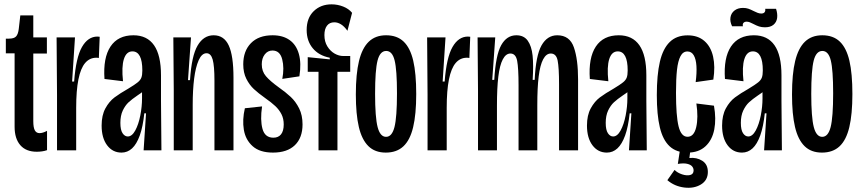

<svg xmlns="http://www.w3.org/2000/svg" viewBox="-20 -703 4028 898"><path d="M48.3 -110.3V-453.7H7.3V-522.3H21.7Q46 -522.3 55.3 -532.7Q64.7 -543 67.7 -567.3L75 -631H135.7V-528H199.3V-452.7H135.7V-136.3Q135.7 -106.7 142.8 -93.5Q150 -80.3 165 -80.3Q172.3 -80.3 181.2 -83Q190 -85.7 200 -91V-0.7Q189 3.3 176.5 5Q164 6.7 152 6.7Q101.7 6.7 75 -24Q48.3 -54.7 48.3 -110.3Z M246.7 -259 244.7 -528H330.7L317.3 -321.7H326.7Q335.3 -434 363.3 -483Q391.3 -532 435.7 -532Q442.7 -532 446.3 -531L442.3 -431.7Q438 -433 430.7 -433Q399.3 -433 378.3 -408.5Q357.3 -384 346.8 -331.8Q336.3 -279.7 336.3 -198V0H246.7Z M455.3 -115.7Q455.3 -164 473 -196.3Q490.7 -228.7 515.8 -247.5Q541 -266.3 580.3 -288.7Q610.7 -307 623.8 -317.7Q637 -328.3 641.3 -340.3Q645.7 -352.3 645.7 -373.3Q645.7 -418 634 -440.3Q622.3 -462.7 599.3 -462.7Q571 -462.7 559.5 -426.8Q548 -391 555.3 -323L468.7 -333.7Q461.7 -432.3 496.7 -485.2Q531.7 -538 604 -538Q668 -538 700.5 -491.3Q733 -444.7 733 -351V-231.3Q733.7 -153 734 -114.7Q734.3 -76.3 735 0H651.7Q657.7 -86.7 663 -173H655Q648.3 -110 633.7 -69.3Q619 -28.7 597.7 -9Q576.3 10.7 548.3 10.7Q506.7 10.7 481 -23.5Q455.3 -57.7 455.3 -115.7ZM644.3 -242.3V-284L673.3 -302Q665.7 -289.7 653.8 -279.3Q642 -269 623 -256.7Q597 -239 581.3 -224.5Q565.7 -210 554.3 -186.2Q543 -162.3 543 -128.3Q543 -95.3 553.2 -80Q563.3 -64.7 577.7 -64.7Q597.3 -64.7 612.7 -92.8Q628 -121 636.2 -162.8Q644.3 -204.7 644.3 -242.3Z M792.7 -281 790.7 -528H873.3L859.3 -328.3H868.7Q876 -442 904.2 -490Q932.3 -538 979.3 -538Q1027.7 -538 1049.8 -490.5Q1072 -443 1072 -339.3V0H983V-326Q983 -395 974.7 -424.5Q966.3 -454 946 -454Q923.7 -454 909.2 -421.2Q894.7 -388.3 888 -335.2Q881.3 -282 881.3 -213.3V0H792.7Z M1125.3 -196.7 1205.7 -205.3Q1196.3 -141.7 1207.7 -100.3Q1219 -59 1258.7 -59Q1282 -59 1294.5 -74.8Q1307 -90.7 1307 -121Q1307 -148 1296.5 -168.7Q1286 -189.3 1268.2 -206.3Q1250.3 -223.3 1219.3 -245Q1188 -267.3 1167.3 -286.5Q1146.7 -305.7 1132.2 -334.3Q1117.7 -363 1117.7 -402.3Q1117.7 -464.3 1153.7 -501.2Q1189.7 -538 1255 -538Q1303 -538 1334.3 -515.8Q1365.7 -493.7 1377.8 -450.7Q1390 -407.7 1380.3 -346L1300.3 -334Q1310.3 -385 1299.8 -425.8Q1289.3 -466.7 1254.3 -466.7Q1232.3 -466.7 1218.3 -448.5Q1204.3 -430.3 1204.3 -402.3Q1204.3 -369.3 1223.7 -346.7Q1243 -324 1282.7 -295.3Q1316.3 -271.7 1339.8 -249.7Q1363.3 -227.7 1379.2 -195.8Q1395 -164 1395 -121Q1395 -58.7 1359.2 -24Q1323.3 10.7 1256.7 10.7Q1195 10.7 1161.7 -19.2Q1128.3 -49 1120.5 -96Q1112.7 -143 1125.3 -196.7Z M1469.7 -367.3H1419.3V-435.7L1522.3 -425.3V-433Q1470.7 -443.3 1442.5 -477.7Q1414.3 -512 1414.3 -562.7Q1414.3 -618.7 1447.2 -650.7Q1480 -682.7 1530.7 -682.7Q1559 -682.7 1585.2 -672.3Q1611.3 -662 1626.7 -643L1605 -559Q1590 -580 1574.7 -589.3Q1559.3 -598.7 1543.7 -598.7Q1521.3 -598.7 1509.3 -582.8Q1497.3 -567 1497.3 -539Q1497.3 -508.3 1511 -486.2Q1524.7 -464 1544.8 -452.5Q1565 -441 1585.7 -441H1618V-367.3H1558.3V0H1469.7Z M1644.3 -261.3Q1644.3 -357 1659 -417.5Q1673.7 -478 1704.8 -508Q1736 -538 1785.7 -538Q1837 -538 1867.8 -508.5Q1898.7 -479 1912.7 -419.2Q1926.7 -359.3 1926.7 -263.3Q1926.7 -168.3 1912.3 -108.2Q1898 -48 1866.7 -18.7Q1835.3 10.7 1784.3 10.7Q1733.7 10.7 1703 -19.5Q1672.3 -49.7 1658.3 -109.2Q1644.3 -168.7 1644.3 -261.3ZM1836.7 -266.7Q1836.7 -376 1825.7 -420.3Q1814.7 -464.7 1786.3 -464.7Q1757.3 -464.7 1745.8 -419.8Q1734.3 -375 1734.3 -264Q1734.3 -154 1746.2 -108.5Q1758 -63 1785.7 -63Q1813.3 -63 1825 -108.8Q1836.7 -154.7 1836.7 -266.7Z M1979.7 -259 1977.7 -528H2063.7L2050.3 -321.7H2059.7Q2068.3 -434 2096.3 -483Q2124.3 -532 2168.7 -532Q2175.7 -532 2179.3 -531L2175.3 -431.7Q2171 -433 2163.7 -433Q2132.3 -433 2111.3 -408.5Q2090.3 -384 2079.8 -331.8Q2069.3 -279.7 2069.3 -198V0H1979.7Z M2215.7 -277.3 2213.7 -528H2296.3L2282.3 -329.3H2291.7Q2298.3 -445.3 2324.2 -491.7Q2350 -538 2395 -538Q2430.3 -538 2448.3 -512.7Q2466.3 -487.3 2471 -443Q2475.7 -398.7 2471.3 -329.3H2480.7Q2486 -443.3 2512.8 -490.7Q2539.7 -538 2586.3 -538Q2644.7 -538 2664.2 -481.3Q2683.7 -424.7 2683.7 -331.3V0H2594.7V-308.7Q2594.7 -386.3 2588.2 -419.5Q2581.7 -452.7 2556 -452.7Q2534.7 -452.7 2520.3 -425.5Q2506 -398.3 2499.5 -345.8Q2493 -293.3 2493 -210.7V0H2405.3V-303.3Q2405.3 -384.3 2398.8 -418.5Q2392.3 -452.7 2367.3 -452.7Q2346 -452.7 2331.7 -425.5Q2317.3 -398.3 2310.8 -345.3Q2304.3 -292.3 2304.3 -208V0H2215.7Z M2725.3 -115.7Q2725.3 -164 2743 -196.3Q2760.7 -228.7 2785.8 -247.5Q2811 -266.3 2850.3 -288.7Q2880.7 -307 2893.8 -317.7Q2907 -328.3 2911.3 -340.3Q2915.7 -352.3 2915.7 -373.3Q2915.7 -418 2904 -440.3Q2892.3 -462.7 2869.3 -462.7Q2841 -462.7 2829.5 -426.8Q2818 -391 2825.3 -323L2738.7 -333.7Q2731.7 -432.3 2766.7 -485.2Q2801.7 -538 2874 -538Q2938 -538 2970.5 -491.3Q3003 -444.7 3003 -351V-231.3Q3003.7 -153 3004 -114.7Q3004.3 -76.3 3005 0H2921.7Q2927.7 -86.7 2933 -173H2925Q2918.3 -110 2903.7 -69.3Q2889 -28.7 2867.7 -9Q2846.3 10.7 2818.3 10.7Q2776.7 10.7 2751 -23.5Q2725.3 -57.7 2725.3 -115.7ZM2914.3 -242.3V-284L2943.3 -302Q2935.7 -289.7 2923.8 -279.3Q2912 -269 2893 -256.7Q2867 -239 2851.3 -224.5Q2835.7 -210 2824.3 -186.2Q2813 -162.3 2813 -128.3Q2813 -95.3 2823.2 -80Q2833.3 -64.7 2847.7 -64.7Q2867.3 -64.7 2882.7 -92.8Q2898 -121 2906.2 -162.8Q2914.3 -204.7 2914.3 -242.3Z M3052 -258Q3052 -352.7 3066.2 -413.8Q3080.3 -475 3112.2 -506.3Q3144 -537.7 3196.3 -537.7Q3244.3 -537.7 3274.5 -511.3Q3304.7 -485 3315.2 -438.3Q3325.7 -391.7 3316.3 -330.7L3233.7 -319Q3239.3 -362 3237.3 -394.2Q3235.3 -426.3 3224.8 -444.3Q3214.3 -462.3 3195 -462.3Q3174.3 -462.3 3162.7 -440.2Q3151 -418 3146.3 -376.2Q3141.7 -334.3 3141.7 -268.7Q3141.7 -161.3 3153.7 -112.3Q3165.7 -63.3 3195.7 -63.3Q3225.7 -63.3 3236.2 -108Q3246.7 -152.7 3237 -219L3319.3 -208.7Q3330.3 -147.3 3320.7 -97.5Q3311 -47.7 3279.3 -18.5Q3247.7 10.7 3196.3 10.7Q3143.7 10.7 3112 -18.7Q3080.3 -48 3066.2 -107Q3052 -166 3052 -258ZM3224 94Q3224 83.3 3216.8 75Q3209.7 66.7 3193.3 63Q3177 59.3 3150.3 63.7L3160.7 -5.3H3209.7L3204.3 36Q3238 32.3 3264.3 48.8Q3290.7 65.3 3290.7 101.3Q3290.7 140.3 3258 160Q3225.3 179.7 3180 174Q3134.7 168.3 3101.3 139.7L3135 91.7Q3148.3 105.3 3170.2 112.5Q3192 119.7 3208 115.5Q3224 111.3 3224 94Z M3357.3 -115.7Q3357.3 -164 3375 -196.3Q3392.7 -228.7 3417.8 -247.5Q3443 -266.3 3482.3 -288.7Q3512.7 -307 3525.8 -317.7Q3539 -328.3 3543.3 -340.3Q3547.7 -352.3 3547.7 -373.3Q3547.7 -418 3536 -440.3Q3524.3 -462.7 3501.3 -462.7Q3473 -462.7 3461.5 -426.8Q3450 -391 3457.3 -323L3370.7 -333.7Q3363.7 -432.3 3398.7 -485.2Q3433.7 -538 3506 -538Q3570 -538 3602.5 -491.3Q3635 -444.7 3635 -351V-231.3Q3635.7 -153 3636 -114.7Q3636.3 -76.3 3637 0H3553.7Q3559.7 -86.7 3565 -173H3557Q3550.3 -110 3535.7 -69.3Q3521 -28.7 3499.7 -9Q3478.3 10.7 3450.3 10.7Q3408.7 10.7 3383 -23.5Q3357.3 -57.7 3357.3 -115.7ZM3546.3 -242.3V-284L3575.3 -302Q3567.7 -289.7 3555.8 -279.3Q3544 -269 3525 -256.7Q3499 -239 3483.3 -224.5Q3467.7 -210 3456.3 -186.2Q3445 -162.3 3445 -128.3Q3445 -95.3 3455.2 -80Q3465.3 -64.7 3479.7 -64.7Q3499.3 -64.7 3514.7 -92.8Q3530 -121 3538.2 -162.8Q3546.3 -204.7 3546.3 -242.3ZM3502 -591.7Q3494.3 -596 3486.7 -598.8Q3479 -601.7 3472.3 -601.7Q3462.3 -601.7 3457.3 -596Q3452.3 -590.3 3454.7 -580.3H3404Q3393.3 -602.3 3396.5 -622Q3399.7 -641.7 3415.3 -653.8Q3431 -666 3455 -666Q3469.3 -666 3480 -662.3Q3490.7 -658.7 3506.3 -650.7Q3514.7 -646.3 3523.5 -643Q3532.3 -639.7 3540.3 -639.7Q3551.3 -639.7 3556 -645.7Q3560.7 -651.7 3559 -661.7H3609.7Q3617.3 -638.3 3614.7 -618.8Q3612 -599.3 3597.7 -587.3Q3583.3 -575.3 3558 -575.3Q3542 -575.3 3530 -579.3Q3518 -583.3 3502 -591.7Z M3684.3 -261.3Q3684.3 -357 3699 -417.5Q3713.7 -478 3744.8 -508Q3776 -538 3825.7 -538Q3877 -538 3907.8 -508.5Q3938.7 -479 3952.7 -419.2Q3966.7 -359.3 3966.7 -263.3Q3966.7 -168.3 3952.3 -108.2Q3938 -48 3906.7 -18.7Q3875.3 10.7 3824.3 10.7Q3773.7 10.7 3743 -19.5Q3712.3 -49.7 3698.3 -109.2Q3684.3 -168.7 3684.3 -261.3ZM3876.7 -266.7Q3876.7 -376 3865.7 -420.3Q3854.7 -464.7 3826.3 -464.7Q3797.3 -464.7 3785.8 -419.8Q3774.3 -375 3774.3 -264Q3774.3 -154 3786.2 -108.5Q3798 -63 3825.7 -63Q3853.3 -63 3865 -108.8Q3876.7 -154.7 3876.7 -266.7Z"/></svg>

Font: Bricolage Grotesque 96pt Condensed ExBd
Style: Regular
Weight: 800
Width: 3
Designer: Mathieu Triay
Foundry: Atelier Triay
Version: Version 1.001;Glyphs 3.2 (3207)